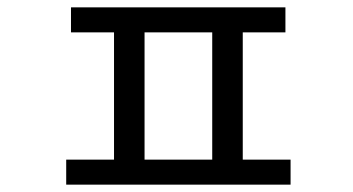

<svg xmlns="http://www.w3.org/2000/svg" viewBox="-20 -503 960 522"><path d="M173 -483H756V-415H173ZM160 -69H770V-1H160ZM290 -429H373V-42H290ZM557 -429H640V-42H557Z"/></svg>

Font: lkorean15
Style: Book
Weight: 400
Designer: Jelle Bosma - Monotype Design Team
Foundry: Monotype Imaging Inc.
Version: Version 2.003